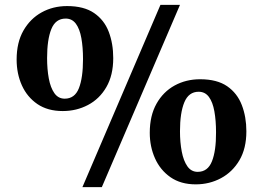

<svg xmlns="http://www.w3.org/2000/svg" viewBox="-20 -771 1084 791"><path d="M319.5 0 641 -751H721.5L399.5 0ZM238.5 -313.5Q176.5 -313.5 134.2 -342.2Q92 -371 70.2 -419.2Q48.5 -467.5 48.5 -525.5Q48.5 -596 76.5 -645Q104.5 -694 151.5 -720Q198.5 -746 256.5 -746Q326 -746 367.8 -717.2Q409.5 -688.5 428 -640Q446.5 -591.5 446.5 -531.5Q446.5 -461 418.2 -412.2Q390 -363.5 342.5 -338.5Q295 -313.5 238.5 -313.5ZM246.5 -364.5Q288 -364.5 305 -407.5Q322 -450.5 322 -527.5Q322 -576 315.2 -613.8Q308.5 -651.5 292.8 -673Q277 -694.5 250.5 -694.5Q209 -694.5 191.5 -651.2Q174 -608 174 -531.5Q174 -486 181 -448Q188 -410 204 -387.2Q220 -364.5 246.5 -364.5ZM786.5 -11.5Q724.5 -11.5 682.2 -41Q640 -70.5 618.5 -118.8Q597 -167 597 -224Q597 -294.5 624.8 -343.8Q652.5 -393 699.5 -418.8Q746.5 -444.5 804.5 -444.5Q874 -444.5 915.8 -415.8Q957.5 -387 976.2 -338.2Q995 -289.5 995 -230Q995 -159.5 966.5 -111Q938 -62.5 890.5 -37Q843 -11.5 786.5 -11.5ZM794.5 -63Q836 -63 853.2 -106.5Q870.5 -150 870 -226Q870 -274.5 863.2 -312.2Q856.5 -350 840.8 -371.5Q825 -393 798.5 -393Q757.5 -393 739.5 -349.8Q721.5 -306.5 721.5 -230.5Q721.5 -184.5 728.8 -146.5Q736 -108.5 752 -85.8Q768 -63 794.5 -63Z"/></svg>

Font: Merriweather 60pt ExtraBold
Style: Regular
Weight: 800
Version: Version 2.100